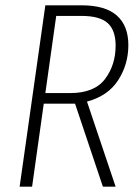

<svg xmlns="http://www.w3.org/2000/svg" viewBox="-20 -704 522 724"><path d="M308 -321 416 0H368L263 -313H145L101 0H54L151 -684H287Q377 -684 420.5 -645.5Q464 -607 464 -534Q464 -461 425.5 -401.5Q387 -342 308 -321ZM244 -353Q336 -353 376 -406Q416 -459 416 -532Q416 -590 386 -617Q356 -644 287 -644H192L151 -353Z"/></svg>

Font: Fira Sans Extra Condensed ExtraLight
Style: Italic
Weight: 275
Width: 3
Italic angle: -8°
Designer: Carrois Corporate & Edenspiekermann AG
Foundry: Carrois Corporate GbR & Edenspiekermann AG
Version: Version 4.203